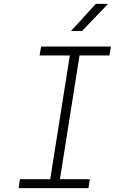

<svg xmlns="http://www.w3.org/2000/svg" viewBox="-20 -970 640 990"><path d="M76 0 83 -46H239L340 -684H184L192 -730H552L544 -684H390L289 -46H443L436 0ZM346 -810 474 -950H537L403 -810Z"/></svg>

Font: NKDuy Mono Thin
Style: Italic
Weight: 100
Italic angle: -9°
Monospace: yes
Designer: NKDuy
Foundry: NKDuy
Version: Version 2.251; ttfautohint (v1.8.4.7-5d5b)